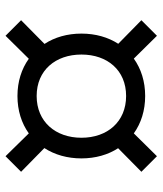

<svg xmlns="http://www.w3.org/2000/svg" viewBox="30 -656 560 660"><g transform="rotate(90 310.0 -326.0)"><path d="M310 -106C360 -106 403.5 -120 438.5 -145L517 -65L570.5 -118.5L489 -198.5C512 -234 524.5 -277.5 524.5 -326C524.5 -374 512 -417.5 489.5 -452L570.5 -532L517 -585.5L438.5 -506C403.5 -531 360 -545 310 -545C260 -545 216.5 -531 181.5 -506L103 -585.5L49.5 -532L130.5 -452.5C108 -417.5 95.5 -374.5 95.5 -326C95.5 -277.5 108 -234 131 -199L49.5 -118.5L103 -65L182 -145C217 -120 260.5 -106 310 -106ZM167.5 -326C167.5 -415 221.5 -479.5 310 -479.5C398.5 -479.5 453.5 -415 453.5 -326C453.5 -237 398.5 -172 310 -172C221.5 -172 167.5 -237 167.5 -326Z"/></g></svg>

Font: Monaspace Argon Light
Style: Regular
Weight: 300
Designer: Riley Cran & the Lettermatic Team
Foundry: Lettermatic
Version: Version 1.000 (Monaspace Argon)